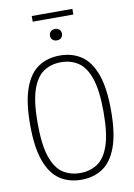

<svg xmlns="http://www.w3.org/2000/svg" viewBox="-107 -1079 804 1154"><g transform="rotate(-10 294.5 -501.5)"><path d="M294.5 9Q219 9 163.8 -27.8Q108.5 -64.5 78 -147.8Q47.5 -231 47.5 -370Q47.5 -509 78 -592.2Q108.5 -675.5 163.8 -712.2Q219 -749 294.5 -749Q370 -749 425.2 -712.2Q480.5 -675.5 511 -592.2Q541.5 -509 541.5 -370Q541.5 -231 511 -147.8Q480.5 -64.5 425.2 -27.8Q370 9 294.5 9ZM294.5 -32Q355 -32 400.2 -62Q445.5 -92 470.5 -165.2Q495.5 -238.5 495.5 -368Q495.5 -499.5 470.5 -573.5Q445.5 -647.5 400.2 -677.8Q355 -708 294.5 -708Q234 -708 188.8 -678Q143.5 -648 118.5 -574.8Q93.5 -501.5 93.5 -372Q93.5 -240.5 118.5 -166.5Q143.5 -92.5 188.8 -62.2Q234 -32 294.5 -32ZM294.5 -841.5Q278.5 -841.5 268.2 -850.8Q258 -860 258 -876Q258 -892 268.2 -901.8Q278.5 -911.5 294.5 -911.5Q310.5 -911.5 320.8 -901.8Q331 -892 331 -876Q331 -860 320.8 -850.8Q310.5 -841.5 294.5 -841.5ZM170.5 -977.5V-1012H418.5V-977.5Z"/></g></svg>

Font: Encode Sans Cnd XLt
Style: Regular
Weight: 200
Width: 3
Designer: Multiple Designers
Foundry: Impallari Type
Version: Version 3.002; ttfautohint (v1.8.3) -l 8 -r 50 -G 200 -x 14 